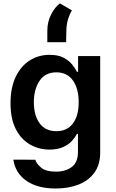

<svg xmlns="http://www.w3.org/2000/svg" viewBox="-20 -863 665 1104"><path d="M299.7 220.9Q196 220.9 132.1 176.7Q68.2 132.5 56.8 55L183.2 55.4Q189.3 78.1 216.6 101Q244 123.9 301.8 123.9Q356.9 123.9 392.6 97.3Q428.3 70.7 428.3 10.7V-93H421.9Q412.3 -73.2 393.3 -52.4Q374.3 -31.6 343 -17.4Q311.8 -3.2 264.9 -2.8Q202.1 -3.2 151.3 -32.8Q100.5 -62.5 70.5 -121.4Q40.5 -180.4 40.5 -269.2Q40.5 -359.4 70.5 -421.5Q100.5 -483.7 151.5 -515.8Q202.4 -547.9 265.3 -547.6Q313.6 -547.9 344.6 -531.8Q375.7 -515.6 394.2 -492.9Q412.6 -470.2 422.2 -450.3H429V-540.5H556.1V13.8Q556.1 83.8 522.7 129.8Q489.3 175.8 431.5 198.3Q373.6 220.9 299.7 220.9ZM304.3 -108.7Q365.8 -108.7 399.1 -152.9Q432.5 -197.1 432.5 -275.2Q432.5 -352.6 399.5 -399.9Q366.5 -447.1 304.3 -447.1Q240.1 -447.1 207.4 -398.3Q174.7 -349.4 174.7 -275.2Q174.7 -199.9 207.7 -154.3Q240.8 -108.7 304.3 -108.7ZM252.1 -620.4V-686.1Q252.1 -738.3 274.3 -780.7Q296.5 -823.2 324.6 -843.4L393.5 -803.3Q379.3 -779.5 370.4 -749.1Q361.5 -718.8 361.5 -680.8L360.1 -620.4Z"/></svg>

Font: Inter Zeller Semi Bold
Style: Regular
Weight: 600
Designer: Rasmus Andersson; Joe Bland
Foundry: zeller
Version: Version 3.015;git-dec3a8cb1